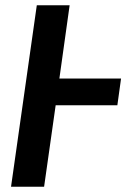

<svg xmlns="http://www.w3.org/2000/svg" viewBox="-20 -711 481 731"><path d="M440.9 -412.1 426.8 -310.1H191.9L147.9 0H22L120.1 -690.9H245.1L206.1 -412.1Z"/></svg>

Font: Fira Sans Compressed Medium
Style: Italic
Weight: 500
Width: 3
Italic angle: -8°
Designer: Carrois Corporate & Edenspiekermann AG
Foundry: Carrois Corporate GbR & Edenspiekermann AG
Version: Version 4.203;PS 004.203;hotconv 1.0.88;makeotf.lib2.5.64775